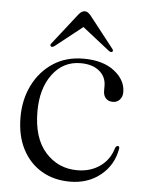

<svg xmlns="http://www.w3.org/2000/svg" viewBox="-49 -678 542 728"><g transform="rotate(5 222.0 -314.0)"><path d="M416.5 -345.5Q416.5 -328 406.2 -316.8Q396 -305.5 380 -305.5Q363 -305.5 353.2 -316Q343.5 -326.5 343.5 -344.5V-363Q343.5 -397.5 317.5 -419.2Q291.5 -441 246 -441Q180 -441 139.2 -386.5Q98.5 -332 98.5 -245Q98.5 -143.5 146.8 -89.5Q195 -35.5 268 -35.5Q318 -35.5 354.5 -61.2Q391 -87 404 -132.5Q408 -140.5 413.5 -140.5Q420.5 -140.5 419.5 -131Q408.5 -67.5 360.5 -28.8Q312.5 10 244 10Q183 10 136.2 -17.5Q89.5 -45 63 -96Q36.5 -147 36.5 -218Q36.5 -285 63.8 -339.8Q91 -394.5 140.2 -426.8Q189.5 -459 255.5 -459Q330 -459 373.2 -425.2Q416.5 -391.5 416.5 -345.5ZM361.5 -494.5Q356.5 -491 348 -497L244.5 -578.5L141.5 -497Q133 -491 128 -494.5Q122.5 -499 129 -506.5L221.5 -624.5Q233 -638.5 245 -638.5Q256 -638.5 267.5 -624.5L360 -506.5Q366.5 -499 361.5 -494.5Z"/></g></svg>

Font: Fraunces 72pt S000 Light
Style: Regular
Weight: 300
Version: Version 1.000; ttfautohint (v1.8.3)